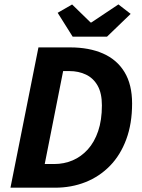

<svg xmlns="http://www.w3.org/2000/svg" viewBox="-20 -872 661 892"><path d="M28.6 0 158.6 -651.8H305.6Q393.8 -651.8 458.5 -623.4Q523.2 -595 558.4 -537.2Q593.7 -479.3 593.7 -391.3Q593.7 -297.7 566.7 -224.8Q539.8 -151.8 491.1 -101.8Q442.4 -51.8 377.2 -25.9Q312 0 235.4 0ZM187.8 -110H232.3Q277.2 -110 317.1 -126.8Q357 -143.7 387.8 -177.6Q418.6 -211.6 436 -262.8Q453.4 -314 453.4 -382.6Q453.4 -438.9 433.6 -474Q413.7 -509.1 379.4 -525.4Q345.2 -541.8 302.1 -541.8H273.3ZM317.5 -701.8 247.9 -812.5 315 -851.2 400.7 -767.7H404.7L530.1 -851.5L587 -807.5L477.3 -701.8Z"/></svg>

Font: Source Sans Variable
Style: Italic
Weight: 200
Italic angle: -11°
Designer: Paul D. Hunt
Foundry: Adobe Systems Incorporated
Version: Version 3.006;hotconv 1.0.111;makeotfexe 2.5.65597